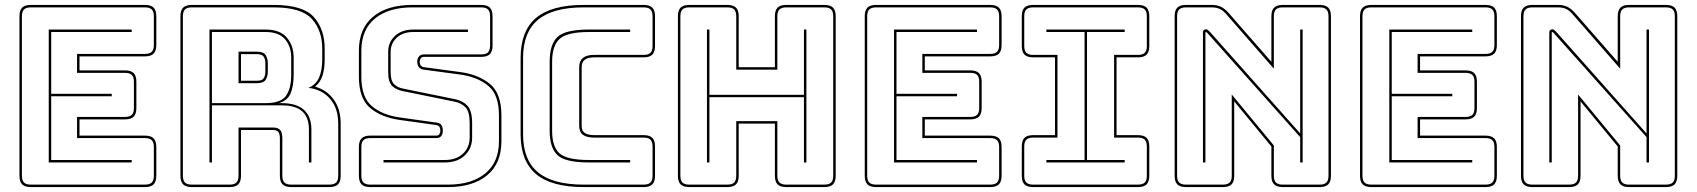

<svg xmlns="http://www.w3.org/2000/svg" viewBox="-20 -750 6893 780"><path d="M105 10Q81 10 70 -1Q59 -12 59 -36V-684Q59 -708 70 -719Q81 -730 105 -730H569Q593 -730 604 -719Q615 -708 615 -684V-567Q615 -543 604 -532Q593 -521 569 -521H303V-464H488Q512 -464 523 -453Q534 -442 534 -418V-311Q534 -287 523 -276Q512 -265 488 -265H303V-199H569Q593 -199 604 -188Q615 -177 615 -153V-36Q615 -12 604 -1Q593 10 569 10ZM569 0Q588 0 596.5 -8.5Q605 -17 605 -36V-153Q605 -172 596.5 -180.5Q588 -189 569 -189H293V-275H488Q507 -275 515.5 -283.5Q524 -292 524 -311V-418Q524 -437 515.5 -445.5Q507 -454 488 -454H293V-531H569Q588 -531 596.5 -539.5Q605 -548 605 -567V-684Q605 -703 596.5 -711.5Q588 -720 569 -720H105Q86 -720 77.5 -711.5Q69 -703 69 -684V-36Q69 -17 77.5 -8.5Q86 0 105 0ZM515 -100V-90H178V-630H515V-620H188V-369H434V-359H188V-100Z M1059 -620H841V-331H1059Q1121 -331 1142 -361Q1163 -391 1163 -446V-516Q1163 -562 1137.5 -591Q1112 -620 1059 -620ZM949 -540H1024Q1050 -540 1059 -526.5Q1068 -513 1068 -493V-459Q1068 -439 1059 -425.5Q1050 -412 1024 -412H949ZM1024 -530H959V-422H1024Q1045 -422 1051.5 -432.5Q1058 -443 1058 -459V-493Q1058 -509 1051.5 -519.5Q1045 -530 1024 -530ZM841 -90H831V-630H1059Q1117 -630 1145 -597.5Q1173 -565 1173 -516V-447Q1173 -401 1161 -371.5Q1149 -342 1113 -331H1124Q1185 -331 1215 -303.5Q1245 -276 1245 -224V-90H1235V-224Q1235 -273 1208 -297.5Q1181 -322 1124 -322H841ZM913 0Q932 0 940.5 -8.5Q949 -17 949 -36V-232H1089Q1110 -232 1118.5 -221.5Q1127 -211 1127 -189V-36Q1127 -17 1135.5 -8.5Q1144 0 1163 0H1318Q1337 0 1345.5 -8.5Q1354 -17 1354 -36V-248Q1354 -311 1320.5 -349Q1287 -387 1233 -393Q1264 -406 1276.5 -435.5Q1289 -465 1289 -507V-553Q1289 -627 1246.5 -673.5Q1204 -720 1092 -720H759Q740 -720 731.5 -711.5Q723 -703 723 -684V-36Q723 -17 731.5 -8.5Q740 0 759 0ZM913 10H759Q735 10 724 -1Q713 -12 713 -36V-684Q713 -708 724 -719Q735 -730 759 -730H1092Q1211 -730 1255 -680.5Q1299 -631 1299 -553V-507Q1299 -470 1290 -442.5Q1281 -415 1260 -398Q1307 -385 1335.5 -346Q1364 -307 1364 -248V-36Q1364 -12 1353 -1Q1342 10 1318 10H1163Q1139 10 1128 -1Q1117 -12 1117 -36V-189Q1117 -205 1111 -213.5Q1105 -222 1089 -222H959V-36Q959 -12 948 -1Q937 10 913 10Z M2017 -176Q2017 -86 1959 -38Q1901 10 1800 10H1484Q1460 10 1449 -1Q1438 -12 1438 -36V-153Q1438 -177 1449 -188Q1460 -199 1484 -199H1753Q1761 -199 1765 -205Q1769 -211 1769 -218Q1769 -229 1765 -235Q1761 -241 1752 -242L1602 -263Q1527 -274 1482.5 -312.5Q1438 -351 1438 -439V-544Q1438 -634 1495.5 -682Q1553 -730 1655 -730H1935Q1959 -730 1970 -719Q1981 -708 1981 -684V-565Q1981 -541 1970 -530Q1959 -519 1935 -519H1702Q1694 -519 1689.5 -513Q1685 -507 1685 -499Q1685 -490 1689.5 -484Q1694 -478 1703 -477L1852 -457Q1927 -446 1972 -407.5Q2017 -369 2017 -281ZM1800 0Q1896 0 1951.5 -45.5Q2007 -91 2007 -176V-281Q2007 -365 1964 -401Q1921 -437 1851 -447L1702 -467Q1689 -468 1682 -477Q1675 -486 1675 -499Q1675 -512 1682 -520.5Q1689 -529 1702 -529H1935Q1954 -529 1962.5 -537.5Q1971 -546 1971 -565V-684Q1971 -703 1962.5 -711.5Q1954 -720 1935 -720H1655Q1558 -720 1503 -674.5Q1448 -629 1448 -544V-439Q1448 -355 1490.5 -319Q1533 -283 1603 -273L1753 -252Q1766 -251 1772.5 -243Q1779 -235 1779 -218Q1779 -206 1772.5 -197.5Q1766 -189 1753 -189H1484Q1465 -189 1456.5 -180.5Q1448 -172 1448 -153V-36Q1448 -17 1456.5 -8.5Q1465 0 1484 0ZM1881 -630V-620H1659Q1617 -620 1592 -597Q1567 -574 1567 -539V-457Q1567 -422 1581 -408Q1595 -394 1618 -390L1829 -347Q1859 -341 1878.5 -321Q1898 -301 1898 -249V-191Q1898 -147 1868 -118.5Q1838 -90 1787 -90H1538V-100H1787Q1833 -100 1860.5 -125.5Q1888 -151 1888 -191V-249Q1888 -296 1871.5 -313.5Q1855 -331 1827 -337L1616 -380Q1590 -385 1573.5 -400.5Q1557 -416 1557 -457V-539Q1557 -579 1585 -604.5Q1613 -630 1659 -630Z M2641 -36Q2641 -12 2630 -1Q2619 10 2595 10H2351Q2220 10 2157.5 -43Q2095 -96 2095 -204V-515Q2095 -624 2157.5 -677Q2220 -730 2351 -730H2595Q2619 -730 2630 -719Q2641 -708 2641 -684V-563Q2641 -539 2630 -528Q2619 -517 2595 -517H2394Q2369 -517 2356 -507.5Q2343 -498 2343 -477V-239Q2343 -218 2356 -209.5Q2369 -201 2394 -201H2595Q2619 -201 2630 -190Q2641 -179 2641 -155ZM2595 0Q2614 0 2622.5 -8.5Q2631 -17 2631 -36V-155Q2631 -174 2622.5 -182.5Q2614 -191 2595 -191H2394Q2363 -191 2348 -202.5Q2333 -214 2333 -239V-477Q2333 -502 2348 -514.5Q2363 -527 2394 -527H2595Q2614 -527 2622.5 -535.5Q2631 -544 2631 -563V-684Q2631 -703 2622.5 -711.5Q2614 -720 2595 -720H2351Q2226 -720 2165.5 -669.5Q2105 -619 2105 -515V-204Q2105 -100 2165.5 -50Q2226 0 2351 0ZM2540 -100V-90H2373Q2276 -90 2244.5 -120Q2213 -150 2213 -219V-499Q2213 -570 2245 -600Q2277 -630 2373 -630H2540V-620H2373Q2285 -620 2254 -592.5Q2223 -565 2223 -499V-219Q2223 -154 2253 -127Q2283 -100 2373 -100Z M2852 -90V-630H2862V-365H3246V-630H3256V-90H3246V-355H2862V-90ZM2935 0Q2954 0 2962.5 -8.5Q2971 -17 2971 -36V-258H3138V-36Q3138 -17 3146.5 -8.5Q3155 0 3174 0H3329Q3348 0 3356.5 -8.5Q3365 -17 3365 -36V-684Q3365 -703 3356.5 -711.5Q3348 -720 3329 -720H3174Q3155 -720 3146.5 -711.5Q3138 -703 3138 -684V-467H2971V-684Q2971 -703 2962.5 -711.5Q2954 -720 2935 -720H2780Q2761 -720 2752.5 -711.5Q2744 -703 2744 -684V-36Q2744 -17 2752.5 -8.5Q2761 0 2780 0ZM2780 10Q2756 10 2745 -1Q2734 -12 2734 -36V-684Q2734 -708 2745 -719Q2756 -730 2780 -730H2935Q2959 -730 2970 -719Q2981 -708 2981 -684V-477H3128V-684Q3128 -708 3139 -719Q3150 -730 3174 -730H3329Q3353 -730 3364 -719Q3375 -708 3375 -684V-36Q3375 -12 3364 -1Q3353 10 3329 10H3174Q3150 10 3139 -1Q3128 -12 3128 -36V-248H2981V-36Q2981 -12 2970 -1Q2959 10 2935 10Z M3539 10Q3515 10 3504 -1Q3493 -12 3493 -36V-684Q3493 -708 3504 -719Q3515 -730 3539 -730H4003Q4027 -730 4038 -719Q4049 -708 4049 -684V-567Q4049 -543 4038 -532Q4027 -521 4003 -521H3737V-464H3922Q3946 -464 3957 -453Q3968 -442 3968 -418V-311Q3968 -287 3957 -276Q3946 -265 3922 -265H3737V-199H4003Q4027 -199 4038 -188Q4049 -177 4049 -153V-36Q4049 -12 4038 -1Q4027 10 4003 10ZM4003 0Q4022 0 4030.5 -8.5Q4039 -17 4039 -36V-153Q4039 -172 4030.5 -180.5Q4022 -189 4003 -189H3727V-275H3922Q3941 -275 3949.5 -283.5Q3958 -292 3958 -311V-418Q3958 -437 3949.5 -445.5Q3941 -454 3922 -454H3727V-531H4003Q4022 -531 4030.5 -539.5Q4039 -548 4039 -567V-684Q4039 -703 4030.5 -711.5Q4022 -720 4003 -720H3539Q3520 -720 3511.5 -711.5Q3503 -703 3503 -684V-36Q3503 -17 3511.5 -8.5Q3520 0 3539 0ZM3949 -100V-90H3612V-630H3949V-620H3622V-369H3868V-359H3622V-100Z M4177 10Q4153 10 4142 -1Q4131 -12 4131 -36V-155Q4131 -179 4142 -190Q4153 -201 4177 -201H4266V-517H4177Q4153 -517 4142 -528Q4131 -539 4131 -563V-684Q4131 -708 4142 -719Q4153 -730 4177 -730H4603Q4627 -730 4638 -719Q4649 -708 4649 -684V-563Q4649 -539 4638 -528Q4627 -517 4603 -517H4516V-201H4603Q4627 -201 4638 -190Q4649 -179 4649 -155V-36Q4649 -12 4638 -1Q4627 10 4603 10ZM4177 0H4603Q4622 0 4630.5 -8.5Q4639 -17 4639 -36V-155Q4639 -174 4630.5 -182.5Q4622 -191 4603 -191H4506V-527H4603Q4622 -527 4630.5 -535.5Q4639 -544 4639 -563V-684Q4639 -703 4630.5 -711.5Q4622 -720 4603 -720H4177Q4158 -720 4149.5 -711.5Q4141 -703 4141 -684V-563Q4141 -544 4149.5 -535.5Q4158 -527 4177 -527H4276V-191H4177Q4158 -191 4149.5 -182.5Q4141 -174 4141 -155V-36Q4141 -17 4149.5 -8.5Q4158 0 4177 0ZM4549 -90H4231V-100H4386V-620H4231V-630H4549V-620H4396V-100H4549Z M4894 -622 5262 -208V-630H5272V-90H5262V-193L4884 -617Q4883 -618 4881.5 -619Q4880 -620 4879 -620Q4878 -620 4877.5 -619Q4877 -618 4877 -617V-90H4867V-619Q4867 -625 4871 -628Q4875 -631 4879 -631Q4883 -631 4886 -629Q4889 -627 4894 -622ZM4948 0Q4967 0 4975.5 -8.5Q4984 -17 4984 -36V-366L5155 -159V-36Q5155 -17 5163.5 -8.5Q5172 0 5191 0H5341Q5360 0 5368.5 -8.5Q5377 -17 5377 -36V-684Q5377 -703 5368.5 -711.5Q5360 -720 5341 -720H5191Q5172 -720 5163.5 -711.5Q5155 -703 5155 -684V-471L4961 -693Q4948 -708 4934.5 -714Q4921 -720 4902 -720H4798Q4779 -720 4770.5 -711.5Q4762 -703 4762 -684V-36Q4762 -17 4770.5 -8.5Q4779 0 4798 0ZM4948 10H4798Q4774 10 4763 -1Q4752 -12 4752 -36V-684Q4752 -708 4763 -719Q4774 -730 4798 -730H4902Q4924 -730 4939 -723Q4954 -716 4969 -700L5145 -499V-684Q5145 -708 5156 -719Q5167 -730 5191 -730H5341Q5365 -730 5376 -719Q5387 -708 5387 -684V-36Q5387 -12 5376 -1Q5365 10 5341 10H5191Q5167 10 5156 -1Q5145 -12 5145 -36V-155L4994 -338V-36Q4994 -12 4983 -1Q4972 10 4948 10Z M5551 10Q5527 10 5516 -1Q5505 -12 5505 -36V-684Q5505 -708 5516 -719Q5527 -730 5551 -730H6015Q6039 -730 6050 -719Q6061 -708 6061 -684V-567Q6061 -543 6050 -532Q6039 -521 6015 -521H5749V-464H5934Q5958 -464 5969 -453Q5980 -442 5980 -418V-311Q5980 -287 5969 -276Q5958 -265 5934 -265H5749V-199H6015Q6039 -199 6050 -188Q6061 -177 6061 -153V-36Q6061 -12 6050 -1Q6039 10 6015 10ZM6015 0Q6034 0 6042.5 -8.5Q6051 -17 6051 -36V-153Q6051 -172 6042.5 -180.5Q6034 -189 6015 -189H5739V-275H5934Q5953 -275 5961.5 -283.5Q5970 -292 5970 -311V-418Q5970 -437 5961.5 -445.5Q5953 -454 5934 -454H5739V-531H6015Q6034 -531 6042.5 -539.5Q6051 -548 6051 -567V-684Q6051 -703 6042.5 -711.5Q6034 -720 6015 -720H5551Q5532 -720 5523.5 -711.5Q5515 -703 5515 -684V-36Q5515 -17 5523.5 -8.5Q5532 0 5551 0ZM5961 -100V-90H5624V-630H5961V-620H5634V-369H5880V-359H5634V-100Z M6301 -622 6669 -208V-630H6679V-90H6669V-193L6291 -617Q6290 -618 6288.5 -619Q6287 -620 6286 -620Q6285 -620 6284.5 -619Q6284 -618 6284 -617V-90H6274V-619Q6274 -625 6278 -628Q6282 -631 6286 -631Q6290 -631 6293 -629Q6296 -627 6301 -622ZM6355 0Q6374 0 6382.5 -8.5Q6391 -17 6391 -36V-366L6562 -159V-36Q6562 -17 6570.5 -8.5Q6579 0 6598 0H6748Q6767 0 6775.5 -8.5Q6784 -17 6784 -36V-684Q6784 -703 6775.5 -711.5Q6767 -720 6748 -720H6598Q6579 -720 6570.5 -711.5Q6562 -703 6562 -684V-471L6368 -693Q6355 -708 6341.5 -714Q6328 -720 6309 -720H6205Q6186 -720 6177.5 -711.5Q6169 -703 6169 -684V-36Q6169 -17 6177.5 -8.5Q6186 0 6205 0ZM6355 10H6205Q6181 10 6170 -1Q6159 -12 6159 -36V-684Q6159 -708 6170 -719Q6181 -730 6205 -730H6309Q6331 -730 6346 -723Q6361 -716 6376 -700L6552 -499V-684Q6552 -708 6563 -719Q6574 -730 6598 -730H6748Q6772 -730 6783 -719Q6794 -708 6794 -684V-36Q6794 -12 6783 -1Q6772 10 6748 10H6598Q6574 10 6563 -1Q6552 -12 6552 -36V-155L6401 -338V-36Q6401 -12 6390 -1Q6379 10 6355 10Z"/></svg>

Font: Bungee Outline
Style: Regular
Weight: 400
Designer: David Jonathan Ross
Foundry: David Jonathan Ross
Version: Version 1.000;PS 1.0;hotconv 1.0.72;makeotf.lib2.5.5900